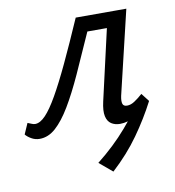

<svg xmlns="http://www.w3.org/2000/svg" viewBox="-87 -479 656 721"><g transform="rotate(-10 241.0 -119.0)"><path d="M288 178 238 136Q304 84 353 27Q402 -30 441 -89L466 -60Q434 2 391 62.5Q348 123 288 178ZM37 9Q20 9 5.5 0.5Q-9 -8 -16 -17L2 -58Q10 -55 17 -52Q24 -49 30 -49Q49 -49 70 -71Q91 -93 117 -138.5Q143 -184 175.5 -253Q208 -322 249 -416H401L388 -357H283Q246 -273 215 -205Q184 -137 155.5 -89.5Q127 -42 98.5 -16.5Q70 9 37 9ZM344 6Q325 6 311 -3Q297 -12 292.5 -32.5Q288 -53 296 -88L371 -416H442L366 -97Q362 -78 365 -67.5Q368 -57 382 -57Q396 -57 410.5 -66.5Q425 -76 442 -91L466 -60Q437 -30 405.5 -12Q374 6 344 6Z"/></g></svg>

Font: Ysabeau Infant Medium
Style: Italic
Weight: 500
Italic angle: -12°
Designer: Christian Thalmann (Catharsis Fonts)
Version: Version 2.001;gftools[0.9.30]; featfreeze: ss01,ss02,lnum